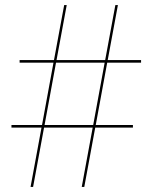

<svg xmlns="http://www.w3.org/2000/svg" viewBox="-20 -734 599 754"><path d="M100 0 143 -233H25V-243H145L190 -488H57V-498H192L232 -714H242L202 -498H393L433 -714H443L403 -498H534V-488H401L356 -243H502V-233H354L311 0H301L344 -233H153L110 0ZM155 -243H346L391 -488H200Z"/></svg>

Font: Noto Serif Display Light
Style: Regular
Weight: 300
Designer: Monotype Design Team
Foundry: Monotype Imaging Inc.
Version: Version 2.009